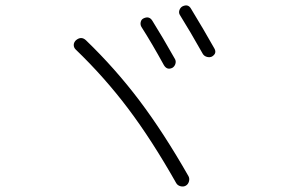

<svg xmlns="http://www.w3.org/2000/svg" viewBox="-20 -758 1040 703"><path d="M504.9 -690.4Q526.4 -701.2 538.1 -681.6Q574.2 -624 621.1 -541Q625 -533.2 622.1 -523.9Q619.1 -514.6 611.3 -509.8Q591.8 -500 580.1 -519.5Q536.1 -599.6 498 -659.2Q493.2 -667 495.1 -676.8Q497.1 -686.5 504.9 -690.4ZM647.5 -734.4Q668.9 -745.1 679.7 -725.6Q725.6 -650.4 764.6 -581.1Q775.4 -562.5 755.9 -550.8Q747.1 -546.9 737.3 -549.8Q727.5 -552.7 722.7 -560.5Q674.8 -645.5 638.7 -703.1Q633.8 -710.9 636.7 -720.2Q639.6 -729.5 647.5 -734.4ZM625 -87.9Q536.1 -245.1 449.2 -360.4Q362.3 -475.6 256.8 -577.1Q250 -584 250 -593.3Q250 -602.5 257.8 -610.4Q277.3 -627 294.9 -610.4Q402.3 -506.8 490.7 -389.6Q579.1 -272.5 669.9 -113.3Q674.8 -104.5 671.9 -93.8Q668.9 -83 660.2 -78.1Q651.4 -73.2 640.6 -76.2Q629.9 -79.1 625 -87.9Z"/></svg>

Font: Rounded-L Mgen+ 1mn light
Style: Regular
Weight: 200
Designer: [Source Han Sans]
Ryoko NISHIZUKA  (kana & ideographs); Paul D. Hunt (Latin, Greek & Cyrillic); Wenlong ZHANG  (bopomofo
Version: Version 1.059.20150602